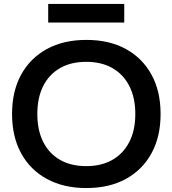

<svg xmlns="http://www.w3.org/2000/svg" viewBox="-20 -942 873 972"><path d="M417 10Q302 10 217.5 -36Q133 -82 87 -166Q41 -250 41 -365Q41 -480 87 -564Q133 -648 217.5 -694Q302 -740 417 -740Q533 -740 617 -694Q701 -648 747 -564Q793 -480 793 -365Q793 -250 747 -166Q701 -82 617 -36Q533 10 417 10ZM417 -101Q494 -101 549.5 -133Q605 -165 635 -224Q665 -283 665 -365Q665 -447 635 -506Q605 -565 549.5 -597Q494 -629 417 -629Q339 -629 283.5 -597Q228 -565 198.5 -506Q169 -447 169 -365Q169 -283 198.5 -224Q228 -165 283.5 -133Q339 -101 417 -101ZM224 -828V-922H609V-828Z"/></svg>

Font: M PLUS 1 SemiBold
Style: Regular
Weight: 600
Designer: Coji Morishita
Foundry: UNDERFOREST DESIGN
Version: Version 1.001